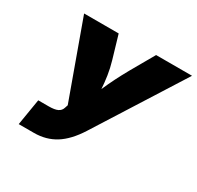

<svg xmlns="http://www.w3.org/2000/svg" viewBox="-156 -907 1114 1087"><g transform="rotate(30 401.5 -364.0)"><path d="M90.3 0 118.7 -171.9H186.5Q225.6 -171.9 244.9 -181.2Q264.2 -190.4 270.5 -210.4L277.3 -231L97.7 -727.5H323.7L367.7 -578.1Q380.9 -533.2 387.5 -489.5Q394 -445.8 396.5 -405.8Q413.6 -445.3 435.3 -488.8Q457 -532.2 482.9 -578.1L568.4 -727.5H803.2L443.4 -159.2Q390.6 -76.2 329.6 -38.1Q268.6 0 189.5 0Z"/></g></svg>

Font: Inter Black
Style: Italic
Weight: 900
Italic angle: -9.39999°
Designer: Rasmus Andersson
Foundry: rsms
Version: Version 4.000;git-a52131595